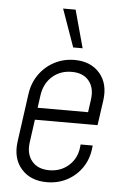

<svg xmlns="http://www.w3.org/2000/svg" viewBox="-55 -820 566 872"><g transform="rotate(5 227.5 -384.0)"><path d="M191.5 12Q116.5 12 74.8 -36Q33 -84 44 -162L74 -379Q81 -430.5 108.8 -469.5Q136.5 -508.5 178.2 -530.2Q220 -552 269.5 -552Q343.5 -552 384.8 -504.2Q426 -456.5 415 -379L399 -266H100L107 -321H351L359 -379Q366.5 -432.5 340 -464.8Q313.5 -497 261.5 -497Q209 -497 172.8 -464.8Q136.5 -432.5 129 -379L99 -162Q91.5 -109 118.5 -76Q145.5 -43 198 -43Q250.5 -43 287.2 -76Q324 -109 329 -162L330 -172H385L384 -162Q379 -111.5 352.8 -72.2Q326.5 -33 284.8 -10.5Q243 12 191.5 12ZM258 -608 197 -780H254L301 -608Z"/></g></svg>

Font: Mohave Light
Style: Italic
Weight: 300
Italic angle: -8°
Designer: Gumpita Rahayu
Foundry: Tokotype
Version: Version 2.003